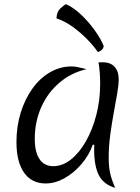

<svg xmlns="http://www.w3.org/2000/svg" viewBox="-20 -869 671 922"><path d="M426 -175Q407 -122 370 -79.5Q333 -37 288.5 -12.5Q244 12 199 12Q132 12 95.5 -40Q59 -92 59 -187Q59 -262 79.5 -328Q100 -394 136 -444Q172 -494 220.5 -522Q269 -550 324 -550Q338 -550 354.5 -546.5Q371 -543 396 -537Q322 -520 265.5 -472Q209 -424 178 -354Q147 -284 147 -202Q147 -138 170 -104.5Q193 -71 236 -71Q280 -71 320.5 -103Q361 -135 392.5 -190.5Q424 -246 442.5 -317Q461 -388 461 -466Q461 -492 459 -520Q457 -548 453 -570Q460 -569 465 -569.5Q470 -570 474 -570Q510 -570 530 -548.5Q550 -527 550 -488Q550 -462 543 -421Q536 -380 526.5 -329Q517 -278 509.5 -222Q502 -166 502 -111Q502 -68 509 -37Q516 -6 533 33Q478 17 455 -27Q432 -71 432 -154Q432 -166 433 -173ZM478 -648Q477 -638 469 -630Q461 -622 450 -619Q431 -647 399.5 -679.5Q368 -712 330 -739.5Q292 -767 251 -781Q253 -813 269.5 -828Q286 -843 296 -849Q332 -834 368.5 -799.5Q405 -765 434.5 -724Q464 -683 478 -648Z"/></svg>

Font: Merienda Light
Style: Regular
Weight: 300
Designer: Eduardo Rodriguez Tunni
Foundry: Eduardo Rodriguez Tunni
Version: Version 2.001; ttfautohint (v1.8.4.7-5d5b)